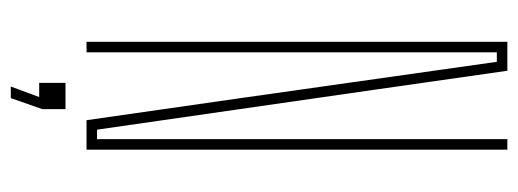

<svg xmlns="http://www.w3.org/2000/svg" viewBox="-330 -510 984 365"><g transform="rotate(90 162.5 -328.0)"><path d="M60 0V-800H115L151 -548L227 -20H245V-516V-800H265V0H209L166 -300L98 -780H80V-340V0ZM145 144 165 90H138V40H188V84L167 144Z"/></g></svg>

Font: Big Shoulders Display SC Thin
Style: Regular
Weight: 100
Designer: Patric King
Foundry: XO Type Co
Version: Version 2.002